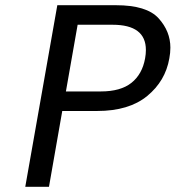

<svg xmlns="http://www.w3.org/2000/svg" viewBox="-20 -717 674 737"><path d="M630 -493Q615 -406 545 -348.5Q475 -291 353 -291H219L168 0H77L200 -697H425Q543 -697 588.5 -647Q634 -597 634 -534Q634 -514 630 -493ZM367 -366Q443 -366 484.5 -399Q526 -432 537 -493Q540 -510 540 -525Q540 -622 412 -622H278L233 -366Z"/></svg>

Font: Fz Poppins
Style: Italic
Weight: 400
Italic angle: -10°
Designer: Ninad Kale (Devanagari), Jonny Pinhorn (Latin)
Foundry: Indian Type Foundry
Version: Vit hóa bi Vntype.Com & FontZin.Com